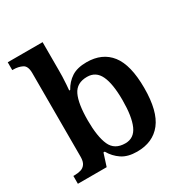

<svg xmlns="http://www.w3.org/2000/svg" viewBox="-177 -895 991 1040"><g transform="rotate(-30 318.5 -375.0)"><path d="M383 10Q325 10 288.5 -14.5Q252 -39 230 -78H222L197 0H17V-49H24Q45 -49 63 -54Q81 -59 92 -74.5Q103 -90 103 -120V-643Q103 -687 79 -699Q55 -711 23 -711H17V-760H235V-585Q235 -569 234.5 -545Q234 -521 232 -497.5Q230 -474 229 -461H235Q257 -501 292.5 -524Q328 -547 386 -547Q484 -547 536 -480.5Q588 -414 588 -270Q588 -125 535 -57.5Q482 10 383 10ZM350 -61Q405 -61 429 -115Q453 -169 453 -271Q453 -374 428.5 -425.5Q404 -477 349 -477Q284 -477 259.5 -426Q235 -375 235 -270Q235 -169 259 -115Q283 -61 350 -61Z"/></g></svg>

Font: Noto Naskh Arabic SemiBold
Style: Regular
Weight: 600
Designer: Monotype Design Team, David Williams, Mohamad Dakak and Nizar Qandah
Foundry: Monotype Imaging Inc.
Version: Version 2.016